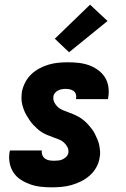

<svg xmlns="http://www.w3.org/2000/svg" viewBox="-20 -795 540 823"><path d="M202 8Q178 8 155 5.5Q132 3 110.5 -4.5Q89 -12 70 -24Q51 -36 38.5 -54.5Q26 -73 21.5 -96Q17 -119 21 -143L23 -150H160L159 -148Q158 -138 162 -129Q166 -120 174 -114.5Q182 -109 192 -107.5Q202 -106 212 -106Q221 -106 230.5 -107Q240 -108 248.5 -112Q257 -116 264 -123Q271 -130 273 -139Q275 -153 269 -164.5Q263 -176 253.5 -184.5Q244 -193 232 -197.5Q220 -202 208 -206.5Q196 -211 183.5 -216Q171 -221 160.5 -227.5Q150 -234 140.5 -242.5Q131 -251 122.5 -260Q114 -269 107 -279.5Q100 -290 93.5 -301Q87 -312 82.5 -324Q78 -336 75 -348.5Q72 -361 72 -374.5Q72 -388 74 -402Q78 -422 88 -441.5Q98 -461 113.5 -476Q129 -491 148.5 -501.5Q168 -512 188.5 -518Q209 -524 229.5 -526Q250 -528 271 -528Q294 -528 317 -525.5Q340 -523 361 -515.5Q382 -508 400 -495Q418 -482 429.5 -464Q441 -446 444.5 -423.5Q448 -401 444 -378L443 -370H306V-372Q308 -382 305.5 -390.5Q303 -399 296 -404.5Q289 -410 279.5 -412Q270 -414 261 -414Q253 -414 245 -412.5Q237 -411 229.5 -407.5Q222 -404 216 -397Q210 -390 209 -382Q207 -368 213 -356Q219 -344 228 -336Q237 -328 249 -323Q261 -318 273.5 -313.5Q286 -309 297.5 -304Q309 -299 320 -292.5Q331 -286 340.5 -278Q350 -270 358.5 -260.5Q367 -251 374.5 -241Q382 -231 387.5 -219.5Q393 -208 398 -196.5Q403 -185 405.5 -172Q408 -159 409 -145.5Q410 -132 407 -119Q404 -98 393 -78Q382 -58 365 -43Q348 -28 328 -18Q308 -8 287 -2Q266 4 244.5 6Q223 8 202 8ZM276 -571 215 -629 366 -775 441 -705Z"/></svg>

Font: Iosevka Term Curly Heavy
Style: Italic
Weight: 900
Italic angle: -9°
Designer: Belleve Invis
Foundry: Belleve Invis
Version: Version 32.3.0